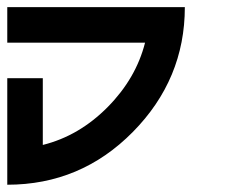

<svg xmlns="http://www.w3.org/2000/svg" viewBox="-20 -508 626 528"><path d="M0 -293H97.7V-109.4Q197.8 -134.3 276.4 -213.9Q354 -292.5 378.9 -390.6H0V-488.3H488.3Q488.3 -290 345.2 -145Q202.1 0 0 0Z"/></svg>

Font: Arounder
Style: Regular
Weight: 400
Designer: Maxim Raikov
Foundry: Maxim Raikov
Version: Version 1.00 March 23, 2021, initial release